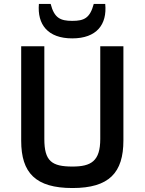

<svg xmlns="http://www.w3.org/2000/svg" viewBox="-20 -929 726 964"><path d="M86.4 -222.2C86.4 -61 158.7 15.1 343.8 15.1C528.3 15.1 599.6 -62 599.6 -224.1V-696.8H483.4V-231C483.4 -120.1 437.5 -92.8 343.8 -92.8C239.7 -92.8 202.6 -120.1 202.6 -231V-696.8H86.4ZM342.8 -736.3C465.3 -736.3 518.6 -806.2 508.3 -909.2H450.7C431.6 -837.9 402.3 -824.2 342.8 -824.2C282.7 -824.2 252.4 -838.9 234.4 -909.2H175.3C166.5 -806.2 219.7 -736.3 342.8 -736.3Z"/></svg>

Font: Doppio One
Style: Regular
Weight: 400
Designer: Szymon Celej
Foundry: Sorkin Type Co
Version: Version 1.002